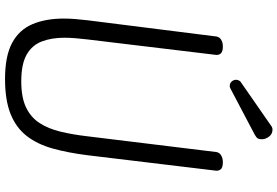

<svg xmlns="http://www.w3.org/2000/svg" viewBox="-194 -920 1128 781"><g transform="rotate(90 370.5 -530.0)"><path d="M302 14Q209 14 155.5 -14.5Q102 -43 79 -97Q56 -151 56 -225Q56 -248 58 -272Q60 -296 63 -322L129 -846Q131 -858 142 -865Q153 -872 169 -872Q189 -872 196.5 -865Q204 -858 204 -846L141 -322Q138 -297 136 -273Q134 -249 134 -228Q134 -174 149.5 -134.5Q165 -95 203.5 -73.5Q242 -52 311 -52Q377 -52 417.5 -71.5Q458 -91 481 -126.5Q504 -162 516 -211.5Q528 -261 535 -322L599 -846Q601 -858 612.5 -865Q624 -872 640 -872Q660 -872 667.5 -865Q675 -858 675 -846L612 -322Q602 -242 584.5 -179.5Q567 -117 533.5 -74Q500 -31 444 -8.5Q388 14 302 14ZM330 -900Q319 -900 312 -908Q305 -916 305 -926Q305 -932 308 -937.5Q311 -943 313 -944L496 -1071Q502 -1074 507 -1074Q526 -1074 536.5 -1059.5Q547 -1045 547 -1031Q547 -1020 543.5 -1014Q540 -1008 527 -1001L339 -902Q335 -900 330 -900Z"/></g></svg>

Font: Kite One
Style: Regular
Weight: 400
Designer: Eduardo Rodriguez Tunni
Foundry: Eduardo Rodriguez Tunni
Version: Version 1.002; ttfautohint (v1.8.4.7-5d5b);gftools[0.9.23]